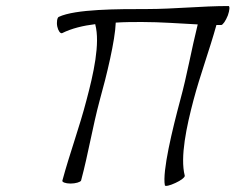

<svg xmlns="http://www.w3.org/2000/svg" viewBox="-20 -599 781 637"><path d="M186 -489C218 -505 256 -514 297 -519C296 -519 296 -518 296 -518C313 -455 290 -353 267 -267C244 -178 211 -89 187 0C185 5 197 10 214 10C231 10 247 5 249 0C273 -89 287 -178 311 -267C334 -349 362 -465 364 -524C394 -526 423 -526 451 -526C514 -526 575 -521 636 -518C615 -434 601 -351 578 -267C552 -170 518 -30 527 16C528 20 543 17 562 8C580 0 594 -11 593 -16C577 -78 599 -180 622 -267C644 -350 675 -433 698 -516C703 -516 709 -516 714 -516C719 -516 729 -530 736 -548C742 -565 743 -579 738 -579C649 -579 557 -569 468 -569C371 -569 230 -569 175 -543C170 -541 167 -526 170 -511C173 -497 180 -487 186 -489Z"/></svg>

Font: Nupuram ExtraLight Oblique
Style: Regular
Weight: 200
Designer: Santhosh Thottingal (santhosh.thottingal@gmail.com)
Foundry: SMC
Version: Version 1.000